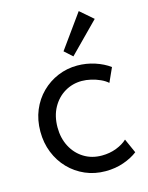

<svg xmlns="http://www.w3.org/2000/svg" viewBox="-118 -854 722 934"><g transform="rotate(-15 243.0 -387.0)"><path d="M296.9 5.9Q242.2 5.9 195.3 -14.4Q148.4 -34.7 113.3 -71Q78.1 -107.4 58.6 -156.2Q39.1 -205.1 39.1 -261.7Q39.1 -320.3 59.3 -368.9Q79.6 -417.5 115.2 -452.6Q150.9 -487.8 197 -507.1Q243.2 -526.4 294.9 -526.4Q340.3 -526.4 383.1 -512.5Q425.8 -498.5 457 -475.6L424.8 -404.3Q410.2 -417.5 388.7 -427.2Q367.2 -437 343 -442.6Q318.8 -448.2 296.9 -448.2Q250 -448.2 210.9 -425Q171.9 -401.9 148.4 -359.4Q125 -316.9 125 -259.8Q125 -206.1 147.2 -163.6Q169.4 -121.1 208.7 -96.7Q248 -72.3 298.8 -72.3Q338.4 -72.3 372.3 -85.4Q406.2 -98.6 426.8 -118.2L459 -45.9Q430.7 -23.9 388.7 -9Q346.7 5.9 296.9 5.9ZM289.1 -574.2 249 -610.4 371.1 -780.3 436.5 -723.6Z"/></g></svg>

Font: Reddit Sans
Style: Regular
Weight: 400
Designer: Stephen Hutchings
Foundry: Reddit
Version: Version 1.014